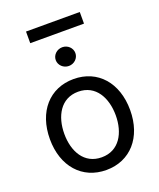

<svg xmlns="http://www.w3.org/2000/svg" viewBox="-165 -1007 928 1119"><g transform="rotate(-20 299.0 -447.5)"><path d="M299 11.4C448.2 11.4 547.9 -100.9 547.9 -269.9C547.9 -440.3 448.2 -552.6 299 -552.6C149.9 -552.6 50.1 -440.3 50.1 -269.9C50.1 -100.9 149.9 11.4 299 11.4ZM133.9 -835.2H467.3V-907.3H133.9ZM139.6 -269.9C139.6 -378.2 190 -474.1 299 -474.1C408 -474.1 458.5 -378.2 458.5 -269.9C458.5 -161.9 408 -67.5 299 -67.5C190 -67.5 139.6 -161.9 139.6 -269.9ZM239.7 -691.4C239.7 -659.4 267.4 -633.2 300.8 -633.2C334.2 -633.2 361.5 -659.4 361.5 -691.4C361.5 -723.4 334.2 -749.3 300.8 -749.3C267.4 -749.3 239.7 -723.4 239.7 -691.4Z"/></g></svg>

Font: Margiela Sans Text
Style: Regular
Weight: 400
Designer: Stefan Endress, Andreas Faust
Version: Version 1.100;FEAKit 1.0